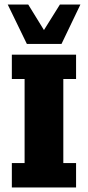

<svg xmlns="http://www.w3.org/2000/svg" viewBox="-20 -823 386 843"><path d="M32 0V-107H88V-476H32V-583H314V-476H258V-107H314V0ZM98 -630 14 -803H104L173 -691L243 -803H333L250 -630Z"/></svg>

Font: Rokkitt ExtraBold
Style: Regular
Weight: 800
Version: Version 3.103